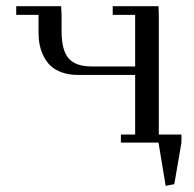

<svg xmlns="http://www.w3.org/2000/svg" viewBox="-20 -459 624 618"><path d="M32.2 -411.1V-439H176.8L178.2 -411.1V-358.9Q178.2 -297.4 200.9 -271.2Q223.6 -245.1 274.9 -245.1H415V-411.1H342.8V-439H490.2L491.2 -411.1V-25.9H564V0L541 133.8L513.2 139.2L490.2 0H369.1V-25.9H415V-217.8H231Q202.1 -217.8 179.7 -225.8Q157.2 -233.9 143.3 -246.8Q129.4 -259.8 120.4 -278.1Q111.3 -296.4 107.7 -314.9Q104 -333.5 104 -354V-411.1Z"/></svg>

Font: Dehuti Alt
Style: Book
Weight: 400
Version: Version 1.2